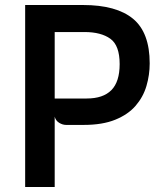

<svg xmlns="http://www.w3.org/2000/svg" viewBox="-20 -747 640 767"><path d="M80.5 0V-727H311.5Q445 -727 511.5 -672Q578 -617 578 -494Q578 -447.5 565 -403.5Q552 -359.5 521.8 -324.5Q491.5 -289.5 440.5 -268.8Q389.5 -248 314.5 -248H244Q230 -248 216.2 -256.5Q202.5 -265 198.5 -281V0ZM318 -619H198.5V-353.5H326Q392 -353.5 425 -387Q458 -420.5 458 -491Q458 -565.5 420.8 -592.2Q383.5 -619 318 -619Z"/></svg>

Font: Spline Sans Medium
Style: Regular
Weight: 500
Designer: Eben Sorkin, Mirko Velimirovic
Foundry: Sorkin Type
Version: Version 1.000; ttfautohint (v1.8.3)